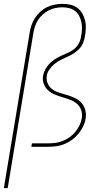

<svg xmlns="http://www.w3.org/2000/svg" viewBox="-40 -763 560 998"><path d="M-20 215 114 -592Q117 -612 123.5 -631.5Q130 -651 141.5 -669Q153 -687 169.5 -702Q186 -717 205 -726Q224 -735 244.5 -739Q265 -743 285 -743Q306 -743 326 -738.5Q346 -734 362 -722Q378 -710 388 -692.5Q398 -675 402.5 -655.5Q407 -636 406 -614.5Q405 -593 401 -572Q398 -554 390.5 -537Q383 -520 369.5 -506.5Q356 -493 340 -483.5Q324 -474 307 -466.5Q290 -459 273.5 -450.5Q257 -442 242 -429.5Q227 -417 216 -401Q205 -385 203 -368Q200 -345 209.5 -326Q219 -307 236 -296Q253 -285 273.5 -279.5Q294 -274 314 -267.5Q334 -261 353 -251.5Q372 -242 385 -226.5Q398 -211 403.5 -190Q409 -169 405 -147Q402 -126 392 -105.5Q382 -85 367.5 -67.5Q353 -50 334.5 -36.5Q316 -23 295.5 -14.5Q275 -6 253.5 -3Q232 0 211 0H123L126 -18H211Q230 -18 249 -20.5Q268 -23 286.5 -30.5Q305 -38 322 -50Q339 -62 351.5 -77.5Q364 -93 373 -111Q382 -129 385 -148Q389 -170 382 -190.5Q375 -211 359.5 -224Q344 -237 324 -244.5Q304 -252 283.5 -258Q263 -264 244 -272Q225 -280 210 -293.5Q195 -307 187.5 -327.5Q180 -348 184 -370Q187 -387 196 -403.5Q205 -420 218.5 -433.5Q232 -447 248 -457Q264 -467 281 -474.5Q298 -482 315 -489.5Q332 -497 346.5 -509Q361 -521 370 -538Q379 -555 381 -572Q385 -591 386 -609.5Q387 -628 383.5 -645.5Q380 -663 372.5 -678.5Q365 -694 351.5 -705Q338 -716 320.5 -720.5Q303 -725 285 -725Q267 -725 249 -721.5Q231 -718 214 -709.5Q197 -701 182 -687.5Q167 -674 157 -658Q147 -642 141.5 -624.5Q136 -607 133 -589L0 215Z"/></svg>

Font: Iosevka SS18 Thin
Style: Italic
Weight: 100
Italic angle: -9°
Monospace: yes
Designer: Belleve Invis
Foundry: Belleve Invis
Version: Version 25.1.1; ttfautohint (v1.8.4)